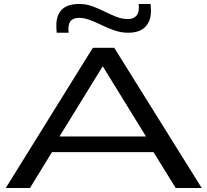

<svg xmlns="http://www.w3.org/2000/svg" viewBox="-20 -948 1045 968"><path d="M9 0 448 -707H556L997 0H866L754 -181H242L131 0ZM280 -260H716L498 -614ZM266 -783Q265 -792 264.5 -801.5Q264 -811 264 -818Q264 -928 379 -928Q414 -928 445.5 -916.5Q477 -905 507 -890Q537 -875 566 -863.5Q595 -852 626 -852Q649 -852 664.5 -865.5Q680 -879 680 -908Q680 -913 680 -917.5Q680 -922 679 -928H739Q740 -918 740.5 -909Q741 -900 741 -892Q741 -842 712.5 -812.5Q684 -783 626 -783Q592 -783 559 -794Q526 -805 494.5 -820.5Q463 -836 434 -847Q405 -858 379 -858Q354 -858 339.5 -845.5Q325 -833 325 -803Q325 -798 325 -793Q325 -788 326 -783Z"/></svg>

Font: Georama ExtraExtended
Style: Regular
Weight: 400
Width: 8
Designer: Jean-Baptiste Levee
Foundry: Production Type
Version: Version 1.000